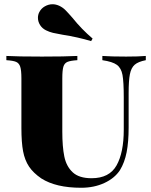

<svg xmlns="http://www.w3.org/2000/svg" viewBox="-20 -872 711 906"><path d="M668 -588Q632 -581 615.5 -566.5Q599 -552 593 -522Q587 -492 587 -432V-271Q587 -202 577.5 -153.5Q568 -105 546 -69Q521 -31 472.5 -8.5Q424 14 363 14Q244 14 175 -30Q137 -56 117 -86Q97 -116 89 -158Q81 -200 81 -268V-502Q81 -540 75.5 -557Q70 -574 56 -580Q42 -586 10 -588V-608Q64 -605 178 -605Q287 -605 345 -608V-588Q313 -586 298.5 -580Q284 -574 279 -557Q274 -540 274 -502V-251Q274 -180 283.5 -133.5Q293 -87 323 -59Q353 -31 412 -31Q496 -31 530 -91.5Q564 -152 564 -260V-412Q564 -486 558 -518.5Q552 -551 531.5 -566Q511 -581 463 -588V-608Q504 -605 575 -605Q635 -605 668 -608ZM321 -789Q365 -734 417 -690L410 -678Q347 -697 276 -708Q247 -713 230 -717Q213 -721 197 -729Q179 -738 169 -754Q159 -770 159 -788Q159 -802 165 -814Q174 -832 191.5 -842Q209 -852 228 -852Q243 -852 259 -845Q276 -837 288 -825Q300 -813 321 -789Z"/></svg>

Font: Playfair Display SC Black
Style: Regular
Weight: 900
Designer: Claus Eggers Sørensen
Foundry: Claus Eggers Sørensen
Version: Version 1.200; ttfautohint (v1.6)